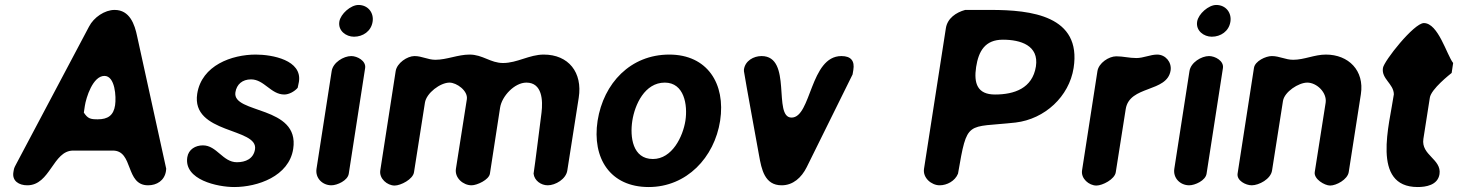

<svg xmlns="http://www.w3.org/2000/svg" viewBox="-20 -747 5878 774"><path d="M34 -53C28 -17 57 0 90 0C183 0 193 -140 275 -140H435C519 -140 484 0 577 0C612 0 643 -19 649 -57L650 -67C632 -147 551 -520 533 -600C523 -649 503 -707 442 -707C402 -707 358 -677 339 -640C295 -557 90 -170 46 -87C36 -68 37 -70 34 -53ZM318 -293C319 -297 321 -316 322 -320C327 -353 354 -441 401 -441C444 -441 449 -357 444 -323C438 -282 415 -266 374 -266C344 -266 334 -269 318 -293Z M735 -113C721 -22 857 7 924 7C1018 7 1145 -36 1162 -147C1189 -323 915 -287 929 -375C934 -407 957 -427 992 -427C1045 -427 1072 -366 1126 -366C1145 -366 1167 -378 1180 -393C1181 -397 1184 -413 1185 -417C1199 -505 1077 -527 1011 -527C915 -527 793 -484 775 -369C750 -206 1022 -233 1008 -145C1002 -107 970 -93 935 -93C878 -93 854 -161 798 -161C768 -161 740 -145 735 -113Z M1396 -521C1365 -521 1322 -495 1317 -460L1256 -67C1250 -29 1280 0 1316 0C1339 0 1382 -19 1386 -47L1452 -473C1456 -502 1420 -521 1396 -521ZM1348 -660C1342 -623 1375 -599 1407 -599C1443 -599 1476 -621 1482 -659C1488 -695 1464 -727 1425 -727C1394 -727 1353 -691 1348 -660Z M1651 -521C1622 -521 1580 -493 1575 -460L1513 -60C1508 -27 1541 1 1571 1C1595 1 1645 -24 1649 -53L1693 -333C1699 -372 1755 -414 1792 -414C1821 -414 1867 -381 1862 -347L1818 -67C1812 -30 1847 0 1881 0C1903 0 1951 -22 1955 -47L1996 -313C2003 -359 2054 -414 2102 -414C2166 -414 2169 -342 2163 -293C2158 -256 2137 -84 2131 -47C2134 -19 2161 0 2188 0C2219 0 2262 -25 2267 -60L2313 -353C2329 -455 2272 -527 2172 -527C2114 -527 2065 -493 2008 -493C1957 -493 1926 -527 1873 -527C1826 -527 1781 -506 1735 -506C1705 -506 1681 -521 1651 -521Z M2389 -260C2366 -109 2440 7 2595 7C2748 7 2860 -112 2883 -260C2906 -410 2831 -527 2678 -527C2522 -527 2413 -412 2389 -260ZM2529 -260C2539 -325 2579 -414 2660 -414C2738 -414 2753 -324 2743 -260C2733 -197 2690 -106 2612 -106C2530 -106 2519 -195 2529 -260Z M2979 -460C2987 -409 3031 -171 3040 -120C3050 -65 3062 0 3131 0C3177 0 3211 -31 3232 -73L3417 -447L3420 -465C3426 -501 3411 -521 3372 -521C3245 -521 3251 -273 3171 -273C3094 -273 3176 -521 3050 -521C3018 -521 2984 -502 2979 -467Z M3871 -707C3834 -697 3799 -673 3793 -633L3705 -67C3699 -30 3735 0 3768 0C3797 0 3830 -17 3842 -47C3880 -267 3875 -231 4074 -253C4192 -267 4290 -358 4308 -473C4341 -684 4136 -707 3974 -707ZM3915 -477C3925 -541 3951 -587 4023 -587C4094 -587 4169 -564 4156 -479C4142 -391 4069 -366 3991 -366C3920 -366 3905 -411 3915 -477Z M4480 -520C4450 -520 4409 -493 4404 -460L4342 -60C4337 -27 4370 1 4400 1C4424 1 4474 -24 4478 -53L4518 -307C4533 -404 4685 -373 4699 -463C4704 -497 4678 -527 4645 -527C4617 -527 4590 -513 4561 -513C4532 -513 4508 -520 4480 -520Z M4854 -521C4823 -521 4780 -495 4775 -460L4714 -67C4708 -29 4738 0 4774 0C4797 0 4840 -19 4844 -47L4910 -473C4914 -502 4878 -521 4854 -521ZM4806 -660C4800 -623 4833 -599 4865 -599C4901 -599 4934 -621 4940 -659C4946 -695 4922 -727 4883 -727C4852 -727 4811 -691 4806 -660Z M5107 -521C5083 -521 5039 -501 5035 -473L4969 -47C4965 -19 5002 0 5026 0C5055 0 5103 -25 5108 -60L5152 -340C5158 -377 5215 -414 5250 -414C5288 -414 5330 -374 5324 -333L5280 -53C5276 -25 5320 1 5342 1C5367 1 5412 -23 5417 -53L5466 -367C5481 -463 5416 -527 5325 -527C5279 -527 5238 -506 5193 -506C5162 -506 5138 -521 5107 -521Z M5599 -367C5582 -247 5506 7 5695 7C5727 7 5776 0 5783 -45C5792 -106 5708 -121 5718 -187L5744 -353C5749 -388 5826 -448 5832 -453L5838 -493C5812 -526 5778 -654 5720 -654C5680 -654 5559 -501 5555 -473C5548 -429 5598 -410 5599 -367Z"/></svg>

Font: Asimov Print
Style: Regular
Weight: 500
Designer: Google
Version: Version 2.000980: 2014